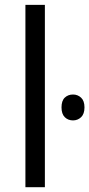

<svg xmlns="http://www.w3.org/2000/svg" viewBox="-20 -780 372 800"><path d="M167 0H85.9V-759.8H167ZM236.3 -332.5Q236.3 -360.4 250 -373.3Q263.7 -386.2 284.2 -386.2Q303.7 -386.2 317.9 -373Q332 -359.9 332 -332.5Q332 -305.2 317.9 -291.7Q303.7 -278.3 284.2 -278.3Q263.7 -278.3 250 -291.7Q236.3 -305.2 236.3 -332.5Z"/></svg>

Font: Open Sans ACDW
Style: acdw
Weight: 400
Foundry: Ascender Corporation
Version: Version 1.10